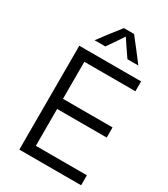

<svg xmlns="http://www.w3.org/2000/svg" viewBox="-216 -990 951 1088"><g transform="rotate(30 259.5 -446.5)"><path d="M296.9 -856.4C333 -802.7 356.4 -767.6 369.1 -750H440.4C404.3 -797.9 367.2 -845.7 330.1 -892.6H263.7C226.6 -845.7 189.5 -798.8 154.3 -750H224.6C260.7 -802.7 285.2 -837.9 296.9 -856.4ZM499 0V-65.4H165V-306.6H489.3V-373H165V-615.2H499V-679.7H94.7V0Z"/></g></svg>

Font: My Font
Style: Regular
Weight: 400
Designer: Alfredo Marco Pradil
Version: Version 0.001